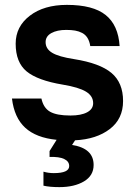

<svg xmlns="http://www.w3.org/2000/svg" viewBox="-20 -559 552 783"><path d="M252.9 -539.1Q359.4 -539.1 410.9 -497.8Q462.4 -456.5 467.8 -371.1H348.1Q345.2 -390.6 336.9 -404.1Q328.6 -417.5 315.2 -424.6Q301.8 -431.6 286.4 -434.3Q271 -437 250 -437Q212.9 -437 189.5 -424.1Q166 -411.1 166 -387.2Q166 -359.9 192.6 -343.8Q219.2 -327.6 282.2 -317.9Q387.2 -301.3 434.6 -261.5Q481.9 -221.7 481.9 -147Q481.9 -74.2 427.7 -32.7Q373.5 8.8 286.1 13.2L273.9 32.2Q361.8 45.9 361.8 113.8Q361.8 157.2 322.5 180.7Q283.2 204.1 222.2 204.1Q182.6 204.1 157.2 198.2V141.1Q177.7 147 199.2 147Q262.2 147 262.2 118.2Q262.2 99.1 241.7 89.4Q221.2 79.6 182.1 81.1V57.1L210.9 11.2Q127.4 2.9 82.8 -38.1Q38.1 -79.1 28.8 -157.2H148.9Q157.2 -118.7 184.3 -103.3Q211.4 -87.9 267.1 -87.9Q311 -87.9 335.4 -101.1Q359.9 -114.3 359.9 -138.2Q359.9 -167.5 330.6 -185.3Q301.3 -203.1 235.8 -213.9Q133.3 -231 88.6 -267.8Q43.9 -304.7 43.9 -380.9Q43.9 -450.7 101.6 -494.9Q159.2 -539.1 252.9 -539.1Z"/></svg>

Font: Nacelle SemiBold
Style: Regular
Weight: 600
Designer: Sora Sagano
Foundry: Sora Sagano
Version: Version 1.000;FEAKit 1.0